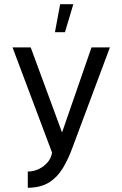

<svg xmlns="http://www.w3.org/2000/svg" viewBox="-20 -727 586 919"><path d="M113 172V94Q142 94 167 81.5Q192 69 209 48.5Q226 28 229 3L40 -500H127L277 -93L418 -500H506L330 -29Q308 33 281 77.5Q254 122 214.5 146.5Q175 171 113 172ZM243 -573H291L331 -707H268Z"/></svg>

Font: Kulim Park
Style: Regular
Weight: 400
Designer: Noponies / Dale Sattler
Foundry: Noponies
Version: Version 1.000; ttfautohint (v1.8.3)